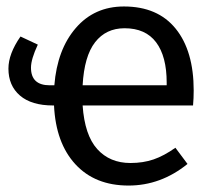

<svg xmlns="http://www.w3.org/2000/svg" viewBox="-20 -558 669 590"><path d="M575.2 -279.8Q575.2 -256.3 573.2 -233.9H233.9Q240.2 -142.6 278.8 -99.9Q317.4 -57.1 380.9 -57.1Q419.9 -57.1 451.9 -68.1Q483.9 -79.1 519 -104L556.2 -54.2Q474.1 12.2 375 12.2Q272 12.2 211.7 -53.2Q151.4 -118.7 146 -233.9H143.1Q76.7 -233.9 41.3 -264.4Q5.9 -294.9 5.9 -347.2Q5.9 -392.6 43 -445.8L96.2 -420.9Q75.2 -376 75.2 -350.1Q75.2 -295.9 132.8 -295.9H147Q155.8 -405.8 212.9 -471.9Q270 -538.1 360.8 -538.1Q464.8 -538.1 520 -469.7Q575.2 -401.4 575.2 -279.8ZM492.2 -295.9V-304.2Q492.2 -384.8 459.7 -428Q427.2 -471.2 362.8 -471.2Q305.7 -471.2 272.2 -428.2Q238.8 -385.3 233.9 -295.9Z"/></svg>

Font: Fira Sans Book
Style: Regular
Weight: 350
Designer: Carrois Corporate & Edenspiekermann AG
Foundry: Carrois Corporate GbR & Edenspiekermann AG
Version: Version 4.203;PS 004.203;hotconv 1.0.88;makeotf.lib2.5.64775